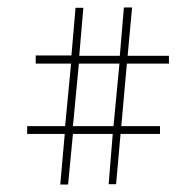

<svg xmlns="http://www.w3.org/2000/svg" viewBox="-20 -480 502 516"><path d="M283 -120H176L163 16H142L154 -120H53V-141H155L171 -309H76V-331H172L183 -459H204L193 -330H302L313 -460H335L323 -330H434V-309H321L306 -141H410V-120H304L292 15H272ZM176 -141H285L301 -309H192Z"/></svg>

Font: Genos Thin Thin
Style: Italic
Weight: 250
Italic angle: -8°
Version: Version 1.010